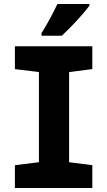

<svg xmlns="http://www.w3.org/2000/svg" viewBox="-20 -947 540 967"><path d="M55 0V-115L176 -130V-584L55 -599V-714H445V-599L328 -584V-130L445 -115V0ZM189 -780Q214 -820 233.5 -856.5Q253 -893 269 -927H430V-918Q417 -900 393 -872.5Q369 -845 342 -817Q315 -789 291 -767H189Z"/></svg>

Font: Noto Sans Mono ExtraCondensed Black
Style: Regular
Weight: 900
Width: 2
Designer: Monotype Design Team
Foundry: Monotype Imaging Inc.
Version: Version 2.014